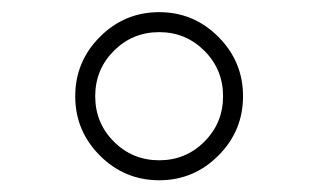

<svg xmlns="http://www.w3.org/2000/svg" viewBox="-20 -717 529 319"><path d="M244.6 -417.5Q187 -417.5 146 -458.5Q105 -499.5 105 -557.1Q105 -614.7 146 -655.8Q187 -696.8 244.6 -696.8Q301.8 -696.8 342.8 -655.8Q383.8 -614.7 383.8 -557.1Q383.8 -499.5 342.8 -458.5Q301.8 -417.5 244.6 -417.5ZM244.6 -450.7Q288.6 -450.7 319.6 -481.7Q350.6 -512.7 350.6 -557.1Q350.6 -601.6 319.6 -632.6Q288.6 -663.6 244.6 -663.6Q200.2 -663.6 169.2 -632.6Q138.2 -601.6 138.2 -557.1Q138.2 -512.7 169.2 -481.7Q200.2 -450.7 244.6 -450.7Z"/></svg>

Font: HK Grotesk Light Legacy
Style: Regular
Weight: 300
Designer: Alfredo Marco Pradil
Foundry: Hanken Design Co.
Version: Version 2.022;PS 002.022;hotconv 1.0.88;makeotf.lib2.5.64775